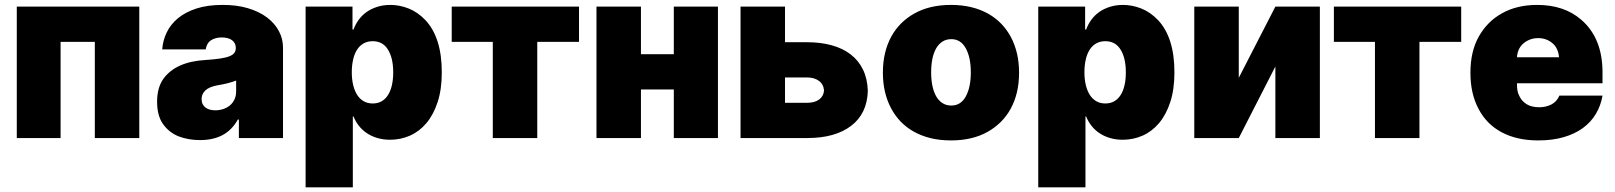

<svg xmlns="http://www.w3.org/2000/svg" viewBox="-20 -573 6702 797"><path d="M558.2 0H373.6V-399.1H231.5V0H49.7V-545.5H558.2Z M809.7 8.5Q762.1 8.5 721.2 -7.1Q681.1 -23.1 655.9 -59.3Q632.1 -93.8 632.1 -150.6Q632.1 -209.2 658.4 -246.1Q709.9 -316.8 832.4 -323.9Q868.6 -326.3 892.9 -329.9Q917.3 -333.5 932 -339.3Q946.7 -345.2 952.8 -353.5Q958.8 -361.9 958.8 -373.6Q958.8 -385.3 954.2 -393.6Q949.6 -402 941.6 -407.3Q933.6 -412.6 922.9 -415.1Q912.3 -417.6 900.6 -417.6Q874.6 -417.6 856.5 -406.2Q838.4 -394.9 833.8 -367.9H653.4Q655.9 -404.5 671.9 -438Q687.9 -471.6 718.4 -497Q748.9 -522.4 794.9 -537.5Q840.9 -552.6 903.4 -552.6Q962 -552.9 1008.7 -539.1Q1055.4 -525.2 1087.9 -500.9Q1120.4 -476.6 1137.8 -443.7Q1155.2 -410.9 1154.8 -373.6V0H971.6V-76.7H967.3Q942.8 -33 903.9 -12.3Q865.1 8.5 809.7 8.5ZM873.6 -115.1Q890.6 -115.1 906.4 -120.2Q922.2 -125.4 934.1 -135.3Q946 -145.2 953.1 -159.8Q960.2 -174.4 960.2 -193.2V-238.6Q928.6 -226.2 882.1 -218.8Q847.7 -212.4 832.2 -197.4Q816.8 -182.5 816.8 -161.9Q816.8 -149.5 821.4 -140.6Q826 -131.7 833.8 -126.1Q841.6 -120.4 851.9 -117.7Q862.2 -115.1 873.6 -115.1Z M1444.6 204.5H1248.6V-545.5H1443.2V-450.3H1447.4Q1455.3 -471.9 1468.9 -490.8Q1482.6 -509.6 1502 -523.3Q1521.3 -536.9 1546.2 -544.7Q1571 -552.6 1600.9 -552.6Q1638.1 -552.6 1675.6 -538Q1713.1 -523.4 1745.4 -490.1Q1813.9 -417.3 1813.9 -272.7Q1813.9 -202.1 1796.7 -149.5Q1779.5 -96.9 1750.2 -62.1Q1720.9 -27.3 1682 -10.1Q1643.1 7.1 1599.4 7.1Q1570 7.1 1545.5 -0.4Q1521 -7.8 1502 -20.8Q1483 -33.7 1469.3 -51.3Q1455.6 -68.9 1447.4 -89.5H1444.6ZM1527 -143.5Q1548.3 -143.5 1564.3 -152.7Q1580.3 -161.9 1590.9 -179Q1601.6 -196 1606.9 -219.8Q1612.2 -243.6 1612.2 -272.7Q1612.2 -332 1590.6 -366.8Q1569.2 -402 1527 -402Q1505.3 -402 1489 -392.6Q1472.7 -383.2 1461.8 -366.1Q1451 -349.1 1445.7 -325.3Q1440.3 -301.5 1440.3 -272.7Q1440.3 -244 1446 -220.2Q1451.7 -196.4 1462.5 -179.3Q1473.4 -162.3 1489.5 -152.9Q1505.7 -143.5 1527 -143.5Z M2210.2 0H2025.6V-399.1H1855.1V-545.5H2383.5V-399.1H2210.2Z M2960.2 0H2777V-201.7H2640.6V0H2456V-545.5H2640.6V-348H2777V-545.5H2960.2Z M3331 0H3054V-545.5H3238.6V-397.7H3331Q3386 -397.7 3431.6 -385.3Q3477.3 -372.9 3510.3 -347.8Q3543.3 -322.8 3562 -284.8Q3580.6 -246.8 3582.4 -196Q3579.5 -100.9 3512.8 -50.4Q3446.4 0 3331 0ZM3331 -146.3Q3362.2 -146.3 3380.5 -160.2Q3398.8 -174 3400.6 -197.4Q3398.4 -223.4 3379.3 -237.4Q3360.1 -251.4 3331 -251.4H3238.6V-146.3Z M3927.6 9.9Q3881.4 9.9 3842.7 0.4Q3804 -9.2 3772.7 -26.8Q3741.5 -44.4 3718 -69.1Q3694.6 -93.8 3678.6 -124.3Q3644.9 -187.9 3644.9 -271.3Q3644.9 -315.3 3653.9 -353Q3663 -390.6 3679.9 -421.3Q3696.7 -452.1 3720.9 -476Q3745 -500 3775.6 -517Q3838.8 -552.6 3927.6 -552.6Q3974.1 -552.6 4012.8 -543Q4051.5 -533.4 4082.6 -515.8Q4113.6 -498.2 4137.1 -473.5Q4160.5 -448.9 4176.5 -418.7Q4210.2 -355.1 4210.2 -271.3Q4210.2 -226.9 4201.2 -189.5Q4192.1 -152 4175.2 -121.3Q4158.4 -90.6 4134.1 -66.6Q4109.7 -42.6 4079.5 -25.6Q4016.3 9.9 3927.6 9.9ZM3929 -134.9Q3968.4 -134.9 3989 -172.6Q4009.9 -210.6 4009.9 -272.7Q4009.9 -334.5 3989 -372.5Q3968 -410.5 3929 -410.5Q3908 -410.5 3892.2 -400.4Q3876.4 -390.3 3865.9 -372Q3855.5 -353.7 3850.3 -328.3Q3845.2 -302.9 3845.2 -272.7Q3845.2 -242.9 3850.3 -217.5Q3855.5 -192.1 3865.8 -173.8Q3876.1 -155.5 3891.9 -145.2Q3907.7 -134.9 3929 -134.9Z M4485.8 204.5H4289.8V-545.5H4484.4V-450.3H4488.6Q4496.4 -471.9 4510.1 -490.8Q4523.8 -509.6 4543.1 -523.3Q4562.5 -536.9 4587.4 -544.7Q4612.2 -552.6 4642 -552.6Q4679.3 -552.6 4716.8 -538Q4754.3 -523.4 4786.6 -490.1Q4855.1 -417.3 4855.1 -272.7Q4855.1 -202.1 4837.9 -149.5Q4820.7 -96.9 4791.4 -62.1Q4762.1 -27.3 4723.2 -10.1Q4684.3 7.1 4640.6 7.1Q4611.2 7.1 4586.6 -0.4Q4562.1 -7.8 4543.1 -20.8Q4524.1 -33.7 4510.5 -51.3Q4496.8 -68.9 4488.6 -89.5H4485.8ZM4568.2 -143.5Q4589.5 -143.5 4605.5 -152.7Q4621.4 -161.9 4632.1 -179Q4642.8 -196 4648.1 -219.8Q4653.4 -243.6 4653.4 -272.7Q4653.4 -332 4631.7 -366.8Q4610.4 -402 4568.2 -402Q4546.5 -402 4530.2 -392.6Q4513.8 -383.2 4503 -366.1Q4492.2 -349.1 4486.9 -325.3Q4481.5 -301.5 4481.5 -272.7Q4481.5 -244 4487.2 -220.2Q4492.9 -196.4 4503.7 -179.3Q4514.6 -162.3 4530.7 -152.9Q4546.9 -143.5 4568.2 -143.5Z M5458.8 0H5274.1V-296.9L5122.2 0H4937.5V-545.5H5122.2V-250L5274.1 -545.5H5458.8Z M5872.2 0H5687.5V-399.1H5517V-545.5H6045.5V-399.1H5872.2Z M6365.1 9.9Q6319.6 9.9 6281.4 1.1Q6243.3 -7.8 6212.4 -24.5Q6181.5 -41.2 6157.7 -65.3Q6133.9 -89.5 6117.9 -120.4Q6083.8 -183.2 6083.8 -271.3Q6083.8 -359.4 6118.6 -421.5Q6153.8 -483.7 6214.1 -517.4Q6276.3 -552.6 6360.8 -552.6Q6472.7 -552.6 6543.3 -491.5Q6632.1 -415.5 6632.1 -272.7V-227.3H6277Q6277 -210.2 6278.8 -198.2Q6280.5 -186.1 6287.6 -172.9Q6297.6 -152.3 6317.8 -140.1Q6338.1 -127.8 6369.3 -127.8Q6397 -127.8 6419.6 -139.2Q6442.1 -150.6 6453.1 -176.1H6632.1Q6625 -134.6 6604.6 -100.3Q6584.2 -66.1 6550.6 -41.5Q6517 -17 6470.7 -3.6Q6424.4 9.9 6365.1 9.9ZM6451.7 -335.2Q6447.8 -375 6423.3 -394.5Q6398.8 -414.8 6365.1 -414.8Q6331 -414.8 6305 -393.8Q6279.5 -372.9 6277 -335.2Z"/></svg>

Font: Linik Sans Black
Style: Regular
Weight: 900
Designer: Fonts by Rasmus Andersson / Changes by Cristiano Sobral with parts from Marc Monis
Foundry: rsms
Version: Version 3.020; ttfautohint (v1.6)